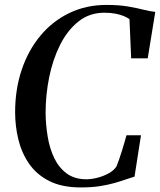

<svg xmlns="http://www.w3.org/2000/svg" viewBox="-20 -772 667 800"><path d="M317 9Q238 9 185.2 -17.8Q132.5 -44.5 101.2 -89.8Q70 -135 56.5 -190.8Q43 -246.5 43 -304Q43 -400 70.5 -481.5Q98 -563 148.8 -623.8Q199.5 -684.5 269.5 -718Q339.5 -751.5 423.5 -751.5Q475.5 -751.5 513.2 -745Q551 -738.5 578.2 -731.5Q605.5 -724.5 627 -722.5L595.5 -529H526.5L519.5 -692Q510 -699 495.8 -705Q481.5 -711 461.5 -715Q441.5 -719 414.5 -719Q353 -719 307 -682.5Q261 -646 230.5 -585.2Q200 -524.5 185 -450.5Q170 -376.5 170 -301.5Q170.5 -251.5 178.8 -202.2Q187 -153 206.2 -113Q225.5 -73 258.2 -49Q291 -25 340.5 -25Q361 -25 386.2 -31.5Q411.5 -38 433.2 -50Q455 -62 465.5 -79Q470 -90 475.8 -106.2Q481.5 -122.5 487.2 -141Q493 -159.5 498.2 -177.2Q503.5 -195 507 -208.5H567.5L540.5 -36Q526 -32 505.5 -24.8Q485 -17.5 458.2 -9.8Q431.5 -2 396.5 3.5Q361.5 9 317 9Z"/></svg>

Font: Merriweather 120pt Medium
Style: Italic
Weight: 500
Italic angle: -7.8°
Version: Version 2.101